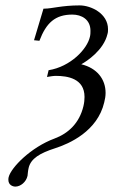

<svg xmlns="http://www.w3.org/2000/svg" viewBox="-20 -462 423 711"><path d="M37 229C56 229 77 212 82 189C83 182 83 173 86 160C94 125 128 105 184 87C237 70 341 24 366 -83C369 -95 371 -106 371 -118C371 -169 339 -210 281 -224C301 -235 364 -276 378 -336C380 -342 380 -349 380 -354C380 -412 317 -442 275 -442C209 -442 172 -430 145 -430H141L106 -313L126 -311C151 -377 184 -408 248 -408C282 -408 315 -390 315 -348C315 -341 315 -334 313 -326C303 -280 241 -215 160 -202L154 -177C166 -179 177 -181 187 -181C229 -181 293 -172 293 -103C293 -93 292 -82 289 -69C274 -6 233 32 182 51C95 83 21 158 12 194C11 198 11 201 11 204C11 223 27 229 37 229Z"/></svg>

Font: Libertinus Serif
Style: Italic
Weight: 400
Italic angle: -12°
Designer: Philipp H. Poll, Khaled Hosny
Foundry: Caleb Maclennan
Version: Version 7.050;RELEASE